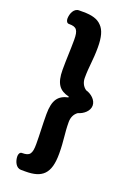

<svg xmlns="http://www.w3.org/2000/svg" viewBox="-182 -874 764 1113"><g transform="rotate(20 200.0 -318.0)"><path d="M242 139C267 113 278 72 278 10C278 -71 267 -110 267 -182C267 -207 276 -232 299 -248C332 -257 365 -284 365 -318C365 -352 332 -380 299 -389C276 -405 267 -430 267 -454C267 -526 278 -565 278 -645C278 -708 267 -749 242 -774C218 -800 181 -810 130 -810H102C71 -810 55 -773 55 -742C55 -730 61 -716 73 -716H75C121 -716 134 -701 134 -639C134 -579 130 -524 130 -455C130 -367 158 -334 217 -320V-315C158 -302 130 -269 130 -180C130 -113 134 -58 134 3C134 65 121 80 75 80H73C61 80 55 94 55 106C55 137 71 174 102 174H130C181 174 218 164 242 139Z"/></g></svg>

Font: GenSenRounded2 TW H
Style: Regular
Weight: 900
Version: Version 2.100;PS 2.1;hotconv 16.6.51;makeotf.lib2.5.65220 DE